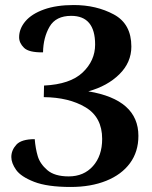

<svg xmlns="http://www.w3.org/2000/svg" viewBox="-20 -731 604 763"><path d="M25 -107Q25 -134 45 -156Q65 -178 118 -178Q121 -141 130 -110.5Q139 -80 168 -55Q197 -30 253 -30Q313 -30 349.5 -71Q386 -112 386 -179Q386 -265 320 -304.5Q254 -344 154 -345L155 -391Q259 -396 308.5 -443Q358 -490 358 -554Q358 -668 263 -668Q202 -668 177 -625Q152 -582 151 -523Q95 -522 75.5 -541Q56 -560 56 -583Q56 -617 81 -646.5Q106 -676 155 -693.5Q204 -711 273 -711Q363 -711 432.5 -673.5Q502 -636 502 -546Q502 -483 454.5 -436Q407 -389 331 -368Q530 -335 530 -191Q530 -128 496.5 -82.5Q463 -37 402 -12.5Q341 12 261 12Q168 12 115.5 -8.5Q63 -29 44 -56Q25 -83 25 -107Z"/></svg>

Font: Arima Madurai Black
Style: Regular
Weight: 900
Designer: Joana Correia and Natanael Gama
Foundry: NDISCOVER
Version: Version 1.019